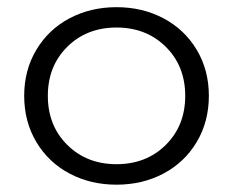

<svg xmlns="http://www.w3.org/2000/svg" viewBox="-20 -500 649 535"><path d="M81.3 -104.2Q47.4 -161.1 47.4 -232.9Q47.4 -304.7 81.3 -361.3Q115.2 -418 173.8 -449Q232.4 -480 304.7 -480Q377 -480 435.5 -449Q494.1 -418 528.1 -361.3Q562 -304.7 562 -232.9Q562 -161.1 528.1 -104.2Q494.1 -47.4 435.5 -16.4Q377 14.6 304.7 14.6Q232.4 14.6 173.8 -16.4Q115.2 -47.4 81.3 -104.2ZM167.5 -369.6Q113.3 -315.9 113.3 -232.9Q113.3 -149.9 167.5 -96.2Q221.7 -42.5 304.7 -42.5Q387.7 -42.5 441.9 -96.2Q496.1 -149.9 496.1 -232.9Q496.1 -315.9 441.9 -369.6Q387.7 -423.3 304.7 -423.3Q221.7 -423.3 167.5 -369.6Z"/></svg>

Font: Spartan MB
Style: Regular
Weight: 400
Designer: Matt Bailey, Mirko Velimirovic
Foundry: Matt Bailey
Version: Version 1.005